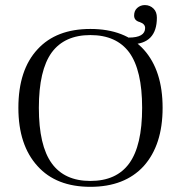

<svg xmlns="http://www.w3.org/2000/svg" viewBox="-20 -720 706 750"><path d="M51.8 -298.8Q51.8 -447.3 127 -527.8Q199.7 -606.9 333 -606.9Q468.8 -606.9 542 -525.9Q615.2 -444.3 615.2 -298.8Q615.2 -153.3 541 -70.8Q466.8 9.8 333 9.8Q199.7 9.8 127 -70.8Q51.8 -152.8 51.8 -298.8ZM131.8 -298.8Q131.8 -151.4 182.1 -82Q231.9 -13.2 333 -13.2Q435.1 -13.2 484.9 -82Q535.2 -151.4 535.2 -298.8Q535.2 -445.8 484.9 -515.1Q434.6 -583 333 -583Q232.4 -583 182.1 -515.1Q131.8 -445.8 131.8 -298.8ZM482.9 -573.2Q546.9 -573.2 546.9 -610.8Q546.9 -626.5 525.9 -633.8Q503.9 -639.6 503.9 -659.2Q503.9 -678.2 516.1 -689Q528.8 -700.2 545.9 -700.2Q565.9 -700.2 580.1 -686Q592.8 -673.3 592.8 -650.9Q592.8 -548.3 492.2 -546.9Z"/></svg>

Font: Unna Light
Style: Regular
Weight: 300
Designer: Jorge de Buen Unna
Foundry: Omnibus-Type
Version: Version 2.007;PS 002.007;hotconv 1.0.88;makeotf.lib2.5.64775